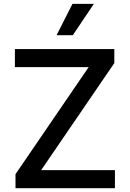

<svg xmlns="http://www.w3.org/2000/svg" viewBox="-20 -984 679 1004"><path d="M275.9 -800.1 359 -963.8H470.9L360.8 -800.1ZM61.1 0V-73.2L443.5 -632.8H57.9V-727.3H577.8V-654.1L195.3 -94.5H581V0Z"/></svg>

Font: TID UI Medium
Style: Regular
Weight: 500
Designer: The TID Project Authors
Foundry: Bakken & Bæck
Version: Version 1.001;hotconv 1.0.109;makeotfexe 2.5.65596